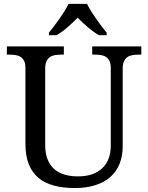

<svg xmlns="http://www.w3.org/2000/svg" viewBox="-20 -951 757 981"><path d="M361.8 9.8Q302.7 9.8 255.9 -2.7Q209 -15.1 176.5 -42.2Q144 -69.3 127 -112.1Q109.9 -154.8 109.9 -215.8V-604Q109.9 -626 103.3 -639.4Q96.7 -652.8 85.4 -660.2Q74.2 -667.5 59.3 -669.7Q44.4 -671.9 27.8 -671.9H15.1V-713.9H306.2V-671.9H293Q276.4 -671.9 261.2 -669.4Q246.1 -667 235.1 -659.4Q224.1 -651.9 217.5 -637.7Q210.9 -623.5 210.9 -600.1V-210Q210.9 -166.5 223.4 -136Q235.8 -105.5 258.1 -86.4Q280.3 -67.4 310.8 -58.6Q341.3 -49.8 377.9 -49.8Q421.4 -49.8 452.9 -61.5Q484.4 -73.2 505.1 -94Q525.9 -114.7 535.9 -143.3Q545.9 -171.9 545.9 -206.1V-604Q545.9 -626 539.3 -639.4Q532.7 -652.8 521.5 -660.2Q510.3 -667.5 495.4 -669.7Q480.5 -671.9 463.9 -671.9H451.2V-713.9H702.1V-671.9H689Q672.4 -671.9 657.2 -669.4Q642.1 -667 631.1 -659.4Q620.1 -651.9 613.5 -637.7Q606.9 -623.5 606.9 -600.1V-204.1Q606.9 -154.3 591.1 -114.5Q575.2 -74.7 544.2 -47.1Q513.2 -19.5 467.3 -4.9Q421.4 9.8 361.8 9.8ZM230 -784.2Q241.7 -798.3 255.9 -816.9Q270 -835.4 283.9 -855.2Q297.9 -875 310.1 -894.8Q322.3 -914.6 330.1 -931.2H424.8Q432.6 -914.6 444.8 -894.8Q457 -875 470.9 -855.2Q484.9 -835.4 499 -816.9Q513.2 -798.3 524.9 -784.2V-771H485.8Q457 -787.6 428.2 -812.3Q399.4 -836.9 377 -860.8Q354 -836.9 325.7 -812.3Q297.4 -787.6 269 -771H230Z"/></svg>

Font: Droid Serif
Style: Regular
Weight: 400
Version: Version 1.00 build 112